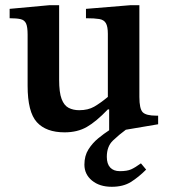

<svg xmlns="http://www.w3.org/2000/svg" viewBox="-20 -498 650 737"><path d="M521 129 541 153Q512 182 482.5 200.5Q453 219 409 219Q362 219 333 195Q304 171 304 134Q304 100 319.5 75.5Q335 51 357 33Q379 15 399 2V-78H394Q349 -31 313 -10.5Q277 10 228 10Q157 10 121.5 -29Q86 -68 86 -169V-365Q86 -395 80 -408Q74 -421 59 -424.5Q44 -428 17 -428V-464L169 -478H207V-192Q207 -143 216.5 -118Q226 -93 243.5 -84Q261 -75 284 -75Q318 -75 341.5 -88.5Q365 -102 394 -126V-368Q394 -396 386.5 -409Q379 -422 361 -425Q343 -428 310 -428V-464L480 -478H515V-126Q515 -80 528 -67Q541 -54 580 -54H587V-21L463 0Q437 19 413.5 41.5Q390 64 390 104Q390 131 403 145Q416 159 440 159Q468 159 483.5 152Q499 145 521 129Z"/></svg>

Font: STIX Two Text SemiBold
Style: Regular
Weight: 600
Designer: Ross Mills, John Hudson & Paul Hanslow, Tiro Typeworks Ltd; with prior portions MicroPress Inc., and Coen Hoffman.
Foundry: Tiro Typeworks Ltd
Version: Version 2.13 b171